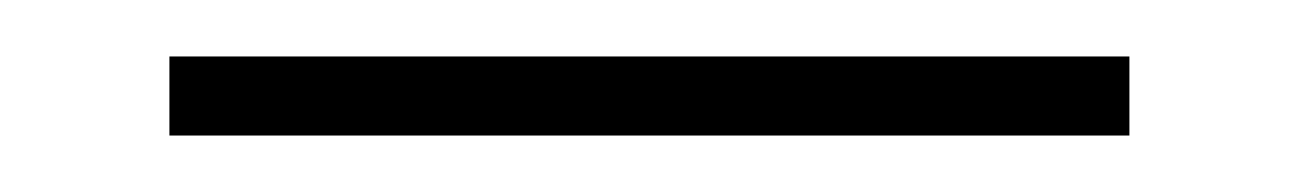

<svg xmlns="http://www.w3.org/2000/svg" viewBox="-20 6 460 68"><path d="M380 26V54H40V26Z"/></svg>

Font: Pathway Extreme SemiCondensed Light
Style: Regular
Weight: 300
Width: 4
Version: Version 1.001;gftools[0.9.26]